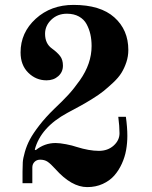

<svg xmlns="http://www.w3.org/2000/svg" viewBox="-20 -748 620 784"><path d="M64 -534Q64 -615 126 -671.5Q188 -728 280 -728Q390 -728 447 -677Q504 -626 504 -544Q504 -518 496 -494Q488 -470 476 -450.5Q464 -431 442 -410.5Q420 -390 402 -375.5Q384 -361 354 -342.5Q324 -324 305 -314Q286 -304 255 -287Q146 -228 122 -137L126 -135Q162 -164 207 -164Q224 -164 250 -159Q276 -154 293 -148Q344 -132 384 -132Q420 -132 444 -153.5Q468 -175 468 -204Q468 -232 463 -271H494Q500 -228 500 -193Q500 -164 495 -135.5Q490 -107 477.5 -79.5Q465 -52 446.5 -31Q428 -10 399.5 3Q371 16 336 16Q272 16 206 -58Q187 -79 174.5 -87.5Q162 -96 144 -96Q130 -96 121 -87Q112 -78 112 -64V0H72V-47Q72 -70 73 -85.5Q74 -101 81.5 -127.5Q89 -154 102 -178.5Q115 -203 140.5 -236Q166 -269 201 -303Q236 -336 259 -361Q282 -386 306 -420Q330 -454 342 -489Q354 -524 354 -560Q354 -586 349 -608Q344 -630 333.5 -649.5Q323 -669 302.5 -680.5Q282 -692 253 -692Q215 -692 189.5 -667.5Q164 -643 164 -610Q164 -570 192 -550Q214 -534 225.5 -519Q237 -504 237 -480Q237 -454 218 -437Q199 -420 170 -420Q127 -420 95.5 -451Q64 -482 64 -534Z"/></svg>

Font: Old Standard TT
Style: Bold
Weight: 700
Designer: Alexey Kryukov <alexios@thessalonica.org.ru>
Version: Version 2.2